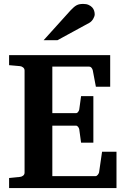

<svg xmlns="http://www.w3.org/2000/svg" viewBox="-20 -949 638 969"><path d="M25.9 0V-50.8L81.1 -56.2Q89.8 -57.1 96.9 -62.7Q104 -68.4 104 -78.1V-592.8Q104 -602.5 96.9 -608.4Q89.8 -614.3 81.1 -615.2L25.9 -620.1V-670.9H536.1V-511.2H463.9L448.2 -594.2Q446.3 -601.6 441.7 -607.2Q437 -612.8 430.2 -612.8H244.1V-377.9H362.8Q369.6 -377.9 374.3 -384.3Q378.9 -390.6 379.9 -396L389.2 -463.9H451.2V-229H389.2L379.9 -296.9Q378.9 -302.2 374.3 -308.6Q369.6 -314.9 362.8 -314.9H244.1V-60.1H461.9Q468.3 -60.1 473.6 -66.9Q479 -73.7 480 -79.1L495.1 -183.1H567.9V0ZM458 -876.5Q458 -871.6 455.8 -865.5Q453.6 -859.4 450.2 -853.5Q446.8 -847.7 441.9 -842.5Q437 -837.4 432.1 -834.5L270 -746.1H200.2L336.9 -897.5Q345.7 -906.7 352.8 -912.8Q359.9 -918.9 366.9 -922.6Q374 -926.3 381.8 -927.7Q389.6 -929.2 399.9 -929.2Q416 -929.2 427 -924.3Q438 -919.4 445.1 -911.9Q452.1 -904.3 455.1 -894.8Q458 -885.3 458 -876.5Z"/></svg>

Font: Charis SIL Phon
Style: Bold
Weight: 700
Foundry: SIL International
Version: Version 5.000